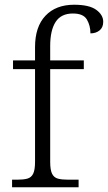

<svg xmlns="http://www.w3.org/2000/svg" viewBox="-20 -791 456 811"><path d="M31 0V-32H53Q79 -32 95.5 -36.5Q112 -41 120 -57Q128 -73 128 -107V-499H35V-536H128V-592Q128 -678 172 -724.5Q216 -771 293 -771Q357 -771 386.5 -749.5Q416 -728 416 -699Q416 -675 400.5 -662.5Q385 -650 362 -650Q362 -683 347 -708.5Q332 -734 288 -734Q238 -734 215 -698.5Q192 -663 192 -597V-536H334V-499H192V-107Q192 -73 200 -57Q208 -41 224.5 -36.5Q241 -32 267 -32H312V0Z"/></svg>

Font: Noto Serif Sinhala Light
Style: Regular
Weight: 300
Designer: Jelle Bosma - Monotype Design Team
Foundry: Monotype Imaging Inc.
Version: Version 2.007; ttfautohint (v1.8.4.7-5d5b)